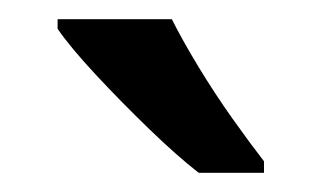

<svg xmlns="http://www.w3.org/2000/svg" viewBox="-20 -786 335 200"><path d="M159 -766Q170 -744 187 -716Q204 -688 222.5 -662Q241 -636 255 -618V-606H187Q165 -623 135.5 -651.5Q106 -680 79.5 -708.5Q53 -737 40 -756V-766Z"/></svg>

Font: Noto Sans Gurmukhi SemiCondensed Medium
Style: Regular
Weight: 500
Width: 4
Designer: Jelle Bosma - Monotype Design Team
Foundry: Monotype Imaging Inc.
Version: Version 2.004; ttfautohint (v1.8.4.7-5d5b)